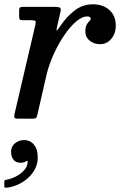

<svg xmlns="http://www.w3.org/2000/svg" viewBox="-39 -552 558 893"><path d="M12.5 153.5Q12.5 175.5 23.2 190.2Q34 205 56.5 205Q64 205 70 203.5Q76 202 80.5 199Q84.5 196.5 87.5 196Q90.5 195.5 89.5 201Q89.5 222.5 72.8 240.5Q56 258.5 33 269.8Q10 281 -9 284Q-13.5 284.5 -16.2 286Q-19 287.5 -19 293V314Q-19 319.5 -16.8 320.2Q-14.5 321 -9.5 321Q17 318.5 43 307Q69 295.5 90.2 276.8Q111.5 258 124 233.8Q136.5 209.5 136.5 181.5Q136.5 153 127.8 135Q119 117 104.8 108.2Q90.5 99.5 73 99.5Q48 99.5 30.2 114.8Q12.5 130 12.5 153.5ZM68.5 -520Q58.5 -520 54.2 -517.2Q50 -514.5 50 -503.5V-479.5Q50 -466.5 52.5 -462.2Q55 -458 67.5 -458H104Q123 -458 125.8 -454.2Q128.5 -450.5 125 -434.5L28.5 -21.5Q26 -10 28 -5Q30 0 46 0H110Q126 0 129 -3.5Q132 -7 135 -19.5L178 -206.5Q188 -248.5 208.8 -295.5Q229.5 -342.5 256.8 -383.5Q284 -424.5 312.8 -450Q341.5 -475.5 367 -475.5Q383 -475.5 383 -464.5Q383 -459 376.8 -453.8Q370.5 -448.5 364.2 -437.5Q358 -426.5 358 -404.5Q358 -387.5 367.2 -374.5Q376.5 -361.5 392 -354Q407.5 -346.5 426.5 -346.5Q457.5 -346.5 478.5 -371.2Q499.5 -396 499.5 -433Q499.5 -478.5 470 -505.2Q440.5 -532 392.5 -532Q346 -532 308.5 -503.5Q271 -475 241.5 -431Q226.5 -408.5 224.5 -410.5Q222.5 -412.5 227.5 -433L242.5 -498Q246 -512.5 239.8 -516.2Q233.5 -520 216 -520Z"/></svg>

Font: Besley Medium
Style: Italic
Weight: 500
Italic angle: -13°
Designer: Owen Earl
Foundry: indestructible type*
Version: Version 2.001